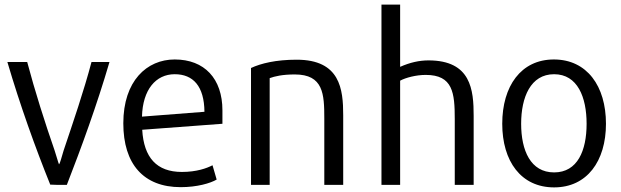

<svg xmlns="http://www.w3.org/2000/svg" viewBox="-20 -800 2696 833"><path d="M455 -531C400 -343 333 -160 270 2H227C225 2 200 1 198 1C133 -160 67 -344 12 -531H98C131 -406 175 -268 217 -147C226 -120 232 -96 236 -87C241 -92 247 -118 256 -147C297 -269 344 -406 377 -531Z M945 -263 597 -237C604 -116 660 -54 769 -54C833 -54 877 -70 902 -83L920 -21C893 -5 835 12 764 12C603 12 515 -88 515 -265C515 -449 617 -542 738 -542C867 -542 945 -459 945 -321ZM867 -315C866 -426 818 -478 738 -478C656 -478 599 -411 596 -294Z M1469 2H1387V-286C1387 -392 1383 -477 1259 -477C1205 -477 1172 -469 1150 -461V2H1069V-505C1112 -525 1177 -541 1267 -541C1456 -541 1469 -413 1469 -300Z M2035 2H1953V-283C1953 -397 1945 -475 1827 -475C1785 -475 1740 -463 1716 -450V2H1635V-780H1716V-510C1759 -529 1799 -538 1839 -538C2024 -538 2035 -410 2035 -297Z M2609 -263C2609 -101 2527 13 2384 13C2240 13 2159 -101 2159 -263C2159 -426 2240 -542 2383 -542C2527 -542 2609 -426 2609 -263ZM2525 -263C2525 -378 2486 -478 2384 -478C2282 -478 2241 -378 2241 -263C2241 -147 2282 -52 2384 -52C2486 -52 2525 -147 2525 -263Z"/></svg>

Font: Repo Regular
Style: Regular
Weight: 400
Designer: Stefan Peev
Foundry: Context Ltd
Version: Version 1.502